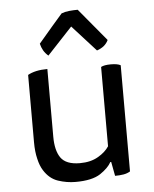

<svg xmlns="http://www.w3.org/2000/svg" viewBox="-54 -782 682 848"><g transform="rotate(-5 287.5 -358.5)"><path d="M411.1 -54.7Q414.1 -39.1 422.9 7.8Q443.4 7.8 460.9 4.9Q477.5 2 490.2 -5.9Q490.2 -163.1 490.2 -476.6Q483.4 -480.5 472.7 -482.4Q462.9 -484.4 447.3 -484.4Q431.6 -484.4 420.9 -482.4Q410.2 -480.5 403.3 -476.6Q403.3 -359.4 403.3 -125Q386.7 -99.6 354.5 -81.1Q321.3 -61.5 273.4 -61.5Q211.9 -61.5 188.5 -94.7Q166 -127 166 -188.5Q166 -288.1 166 -488.3Q138.7 -488.3 116.2 -483.4Q94.7 -478.5 79.1 -469.7Q79.1 -455.1 79.1 -426.8Q79.1 -362.3 79.1 -170.9Q79.1 -128.9 86.9 -97.7Q93.8 -66.4 107.4 -44.9Q131.8 -5.9 169.9 6.8Q208 19.5 247.1 19.5Q320.3 19.5 357.4 -4.9Q393.6 -29.3 407.2 -54.7Q408.2 -54.7 411.1 -54.7ZM142.6 -602.5Q146.5 -585.9 154.3 -572.3Q162.1 -558.6 175.8 -546.9Q212.9 -586.9 287.1 -666Q313.5 -637.7 391.6 -550.8Q409.2 -556.6 422.9 -567.4Q435.5 -578.1 442.4 -592.8Q402.3 -640.6 322.3 -737.3Q303.7 -737.3 284.2 -735.4Q264.6 -733.4 250 -727.5Q213.9 -686.5 142.6 -602.5Z"/></g></svg>

Font: cl
Style: Regular
Weight: 400
Designer: Mitja Miklavcic
Version: Version 1.0